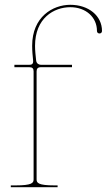

<svg xmlns="http://www.w3.org/2000/svg" viewBox="-20 -780 445 800"><path d="M40 -500H102C114.5 -500 120 -495 120 -483V-32.5C120 -18 113.5 -7.5 45 -7.5H25V0H220V-7.5H207.5C139 -7.5 132.5 -18 132.5 -32.5V-482.5C132.5 -493.5 137 -500 150.5 -500H280V-510H150.5C144 -510 132 -513.5 130.5 -528.5C128.5 -548 126 -568 126 -589C126 -704.5 204.5 -750 273 -750C337.5 -750 384 -708.5 384 -651C384 -645 388 -640.5 394.5 -640.5C401 -640.5 405 -645 405 -651C405 -714 349.5 -760 273 -760C199.5 -760 114 -709.5 114 -589.5C114 -568 116 -547.5 118 -527.5C119.5 -512 110.5 -510 102 -510H40Z"/></svg>

Font: Znikomit
Style: Regular
Weight: 100
Designer: gluk
Foundry: gluk
Version: Version 0.55